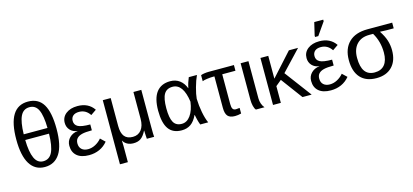

<svg xmlns="http://www.w3.org/2000/svg" viewBox="-73 -1323 4482 2084"><g transform="rotate(-15 2168.0 -280.5)"><path d="M504.4 -357.9C504.4 -481.9 486.2 -574 450 -634C413.7 -694.1 356.6 -724.1 278.8 -724.1C127.4 -724.1 51.8 -602.1 51.8 -357.9C51.8 -236.8 70.9 -145.3 109.1 -83.3C147.4 -21.2 203 9.8 275.9 9.8C350.1 9.8 406.7 -20.5 445.8 -81.1C484.9 -141.6 504.4 -233.9 504.4 -357.9ZM274.9 -55.2C231.6 -55.2 199.5 -78.3 178.5 -124.5C157.5 -170.7 146.2 -238.8 144.5 -328.6H411.6C410 -235.2 398.4 -166.3 377 -121.8C355.5 -77.4 321.5 -55.2 274.9 -55.2ZM280.3 -661.1C325.5 -661.1 358.3 -639.4 378.7 -595.9C399 -552.5 410 -484.7 411.6 -392.6H144.5C146.5 -484.7 158 -552.5 179.2 -595.9C200.4 -639.4 234 -661.1 280.3 -661.1Z M778.8 -55.7C748.9 -55.7 725.2 -63.6 707.8 -79.3C690.3 -95.1 681.6 -117.2 681.6 -145.5C681.6 -169.9 688.2 -189.1 701.4 -203.1C714.6 -217.1 733.6 -227.3 758.3 -233.6C783 -240 820.3 -243.2 870.1 -243.2V-309.1C804.4 -309.1 758.8 -316 733.4 -329.8C708 -343.7 695.3 -365.4 695.3 -395C695.3 -419.1 703.1 -438.1 718.8 -451.9C734.4 -465.7 757 -472.7 786.6 -472.7C837.1 -472.7 877.3 -450 907.2 -404.8L969.7 -447.8C929 -508 867.8 -538.1 786.1 -538.1C732.4 -538.1 689 -525.1 656 -499.3C623 -473.4 606.4 -439.3 606.4 -397C606.4 -364.7 616.6 -337.6 637 -315.4C657.3 -293.3 684.7 -280.3 719.2 -276.4V-275.4C681.8 -271.8 651 -258 626.7 -233.9C602.5 -209.8 590.3 -179.9 590.3 -144C590.3 -95.5 606 -57.8 637.5 -30.8C668.9 -3.7 714 9.8 772.9 9.8C815.9 9.8 855.1 1.8 890.6 -14.2C926.1 -30.1 956.9 -53.9 982.9 -85.4L931.6 -134.3C912.4 -110.8 889.2 -91.9 862.1 -77.4C834.9 -62.9 807.1 -55.7 778.8 -55.7Z M1422.9 0H1504.9C1502.9 -13.7 1502 -51.6 1502 -113.8V-528.3H1413.6V-227.1C1413.6 -174.3 1401.9 -133.1 1378.7 -103.5C1355.4 -73.9 1323.6 -59.1 1283.2 -59.1C1240.9 -59.1 1209.5 -71.8 1189 -97.2C1168.5 -122.6 1158.2 -161.5 1158.2 -213.9V-528.3H1069.3V191.9H1158.2V9.8C1158.2 -16 1157.6 -35.8 1156.2 -49.8H1158.2C1168.6 -30.9 1183.6 -16.3 1203.1 -5.9C1222.7 4.6 1245.8 9.8 1272.5 9.8C1305.3 9.8 1332.6 2.3 1354.2 -12.7C1375.9 -27.7 1396.5 -54.4 1416 -92.8H1418C1418.3 -80.1 1419 -62.4 1420.2 -39.8C1421.3 -17.2 1422.2 -3.9 1422.9 0Z M1989.7 -115.7H1991.7C1993.3 -105 1997 -88 2002.7 -64.7C2008.4 -41.4 2015.1 -19.9 2022.9 0H2112.3C2097 -33.5 2084.6 -75.4 2075 -125.5C2065.3 -175.6 2059.7 -226.7 2058.1 -278.8C2060.7 -310.7 2068.8 -351.6 2082.5 -401.6C2096.2 -451.6 2111.2 -493.8 2127.4 -528.3H2035.6C2019.4 -490.6 2007.5 -452.3 2000 -413.6H1999C1984.4 -453 1962.5 -483.6 1933.3 -505.4C1904.2 -527.2 1869.1 -538.1 1828.1 -538.1C1760.1 -538.1 1708.4 -515.1 1673.1 -469.2C1637.8 -423.3 1620.1 -354.2 1620.1 -261.7C1620.1 -170.6 1635.8 -102.5 1667.2 -57.6C1698.6 -12.7 1747.7 9.8 1814.5 9.8C1853.8 9.8 1887.8 -0.1 1916.3 -19.8C1944.7 -39.5 1969.2 -71.5 1989.7 -115.7ZM1712.4 -264.6C1712.4 -338.2 1722.2 -391.4 1741.9 -424.1C1761.6 -456.8 1793.6 -473.1 1837.9 -473.1C1876.6 -473.1 1908.4 -455.9 1933.1 -421.4C1957.8 -386.9 1974.9 -335.3 1984.4 -266.6C1975.9 -202.8 1958.3 -152.1 1931.4 -114.5C1904.5 -76.9 1871.6 -58.1 1832.5 -58.1C1789.6 -58.1 1758.8 -74.5 1740.2 -107.2C1721.7 -139.9 1712.4 -192.4 1712.4 -264.6Z M2293.5 -464.4H2306.6V-110.8C2306.6 -67.2 2314.9 -36.2 2331.5 -17.8C2348.1 0.6 2375.2 9.8 2412.6 9.8C2434.1 9.8 2457.4 6.5 2482.4 0V-63L2440.4 -59.1C2423.5 -59.1 2411.6 -64.7 2404.8 -75.9C2397.9 -87.2 2394.5 -105.1 2394.5 -129.9V-464.4H2543V-528.3H2259.8C2242.8 -528.3 2225.7 -526.9 2208.3 -524.2C2190.8 -521.4 2178.2 -518.1 2170.4 -514.2V-446.3C2178.9 -451.2 2196.1 -455.4 2222.2 -459C2248.2 -462.6 2272 -464.4 2293.5 -464.4Z M2648.4 0H2745.1C2733.1 -13 2723.6 -29.5 2716.6 -49.3C2709.6 -69.2 2706.1 -89.7 2706.1 -110.8V-528.3H2618.2V-115.2C2618.2 -92.8 2620.8 -70.6 2626 -48.6C2631.2 -26.6 2638.7 -10.4 2648.4 0Z M3171.9 0H3274.9L3049.3 -301.3L3263.7 -528.3H3160.6L2928.7 -272V-528.3H2840.8V0H2928.7V-188L2993.2 -241.2Z M3496.1 -55.7C3466.1 -55.7 3442.5 -63.6 3425 -79.3C3407.6 -95.1 3398.9 -117.2 3398.9 -145.5C3398.9 -169.9 3405.5 -189.1 3418.7 -203.1C3431.9 -217.1 3450.8 -227.3 3475.6 -233.6C3500.3 -240 3537.6 -243.2 3587.4 -243.2V-309.1C3521.6 -309.1 3476.1 -316 3450.7 -329.8C3425.3 -343.7 3412.6 -365.4 3412.6 -395C3412.6 -419.1 3420.4 -438.1 3436 -451.9C3451.7 -465.7 3474.3 -472.7 3503.9 -472.7C3554.4 -472.7 3594.6 -450 3624.5 -404.8L3687 -447.8C3646.3 -508 3585.1 -538.1 3503.4 -538.1C3449.7 -538.1 3406.3 -525.1 3373.3 -499.3C3340.3 -473.4 3323.7 -439.3 3323.7 -397C3323.7 -364.7 3333.9 -337.6 3354.2 -315.4C3374.6 -293.3 3402 -280.3 3436.5 -276.4V-275.4C3399.1 -271.8 3368.2 -258 3344 -233.9C3319.7 -209.8 3307.6 -179.9 3307.6 -144C3307.6 -95.5 3323.3 -57.8 3354.7 -30.8C3386.1 -3.7 3431.3 9.8 3490.2 9.8C3533.2 9.8 3572.4 1.8 3607.9 -14.2C3643.4 -30.1 3674.2 -53.9 3700.2 -85.4L3648.9 -134.3C3629.7 -110.8 3606.5 -91.9 3579.3 -77.4C3552.2 -62.9 3524.4 -55.7 3496.1 -55.7ZM3472.2 -594.7H3508.8L3606.9 -735.4V-753.4H3505.9L3472.2 -610.8Z M4242.7 -239.7C4242.7 -278.5 4236.9 -315.9 4225.3 -352.1C4213.8 -388.2 4194.8 -425.9 4168.5 -465.3V-467.3L4240.7 -464.4H4321.3V-528.3H4043.5C3953 -528.3 3883.3 -504.5 3834.5 -456.8C3785.6 -409.1 3761.2 -342.1 3761.2 -255.9C3761.2 -170.2 3782.1 -104.6 3823.7 -58.8C3865.4 -13.1 3925.3 9.8 4003.4 9.8C4078 9.8 4136.5 -12.2 4179 -56.2C4221.4 -100.1 4242.7 -161.3 4242.7 -239.7ZM4150.4 -238.3C4150.4 -179 4137.5 -133.7 4111.8 -102.3C4086.1 -70.9 4048.7 -55.2 3999.5 -55.2C3902.5 -55.2 3854 -122.4 3854 -256.8C3854 -322.3 3871.1 -373.2 3905.3 -409.7C3939.5 -446.1 3986.5 -464.4 4046.4 -464.4H4089.8C4130.2 -396.6 4150.4 -321.3 4150.4 -238.3Z"/></g></svg>

Font: Arimo
Style: Regular
Weight: 400
Designer: Steve Matteson
Foundry: Monotype Imaging Inc.
Version: Version 1.32